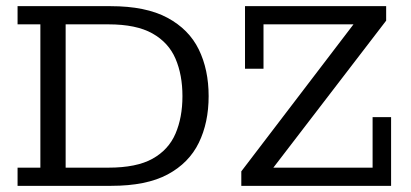

<svg xmlns="http://www.w3.org/2000/svg" viewBox="-20 -603 1333 623"><path d="M37 0V-59H111V-524H37V-583H339Q453 -583 523 -545.5Q593 -508 625 -442.5Q657 -377 657 -291Q657 -205 625 -139.5Q593 -74 524 -37Q455 0 341 0ZM193 -59H332Q423 -59 475 -88Q527 -117 549.5 -169.5Q572 -222 572 -291Q572 -360 549.5 -412.5Q527 -465 474.5 -494.5Q422 -524 332 -524H193ZM763 0V-47L1127 -524H835V-380H775V-583H1233V-536L867 -59H1189V-223H1249V0Z"/></svg>

Font: Rokkitt
Style: Regular
Weight: 400
Designer: Vernon Adams
Foundry: Vernon Adams
Version: Version 3.103